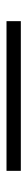

<svg xmlns="http://www.w3.org/2000/svg" viewBox="233 -195 84 590"><g transform="rotate(-90 275.0 100.0)"><path d="M45 78H505V122H45Z"/></g></svg>

Font: Isabella Sans
Style: Regular
Weight: 400
Designer: Original fonts by Christian Thalmann (Catharsis Fonts), Modifications by Cristiano Sobral
Version: Version 0.002;July 12, 2020;FontCreator 13.0.0.2655 64-bit; 